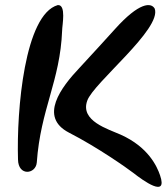

<svg xmlns="http://www.w3.org/2000/svg" viewBox="-20 -699 657 757"><path d="M506 -17C543 12 643 85 611 -8C599 -43 565 -119 456 -168C407 -190 295 -222 324 -302C348 -372 619 -585 590 -665C576 -690 529 -691 433 -584C384 -530 355 -498 293 -431C221 -355 132 -238 252 -176C365 -118 480 -37 506 -17ZM51 -70C52 -3 121 -12 125 -58C140 -270 217 -378 225 -579C225 -599 242 -681 208 -679C77 -642 45 -265 51 -70Z"/></svg>

Font: Carybe
Style: Regular
Weight: 400
Designer: Genilson Lima Santos
Foundry: Genilson Lima Santos
Version: Version 1.010;PS 001.010;hotconv 1.0.70;makeotf.lib2.5.58329